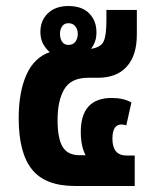

<svg xmlns="http://www.w3.org/2000/svg" viewBox="-20 -617 524 637"><path d="M228 0Q130 0 86 -55Q42 -110 42 -225Q42 -311 67.5 -368.5Q93 -426 145 -444Q132 -455 123 -471.5Q114 -488 114 -511Q114 -549 139 -573Q164 -597 207 -597Q252 -597 276 -572.5Q300 -548 300 -510Q300 -492 295 -478.5Q290 -465 282 -455Q315 -460 324 -480Q333 -500 333 -548V-584H434V-502Q434 -433 400.5 -396Q367 -359 305 -359H273Q216 -359 193.5 -321.5Q171 -284 171 -219Q171 -157 188 -129.5Q205 -102 244 -102H264Q248 -132 248 -179Q248 -292 351 -292Q390 -292 416 -277L399 -201Q392 -204 383 -204Q353 -204 353 -157Q353 -101 400 -101H427V0ZM207 -468Q222 -468 230 -478.5Q238 -489 238 -505Q238 -519 230 -529.5Q222 -540 207 -540Q193 -540 186 -529.5Q179 -519 179 -505Q179 -489 186 -478.5Q193 -468 207 -468Z"/></svg>

Font: Noto Sans Thai Cond
Style: Bold
Weight: 700
Width: 3
Designer: Monotype Design Team
Foundry: Monotype Imaging Inc.
Version: Version 2.002; ttfautohint (v1.8.4.7-5d5b)